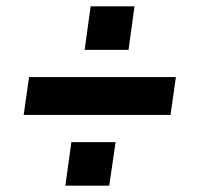

<svg xmlns="http://www.w3.org/2000/svg" viewBox="-20 -654 635 608"><path d="M55 -290 72 -410H537L520 -290ZM187 -66 206 -204H346L326 -66ZM248 -496 267 -634H406L387 -496Z"/></svg>

Font: Finlandica SemiBold
Style: Italic
Weight: 600
Italic angle: -8°
Designer: Niklas Ekholm, Juho Hiilivirta, Jaakko Suomalainen
Foundry: Helsinki Type Studio
Version: Version 1.063